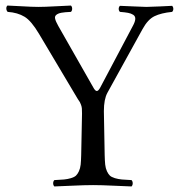

<svg xmlns="http://www.w3.org/2000/svg" viewBox="-20 -670 650 695"><path d="M358.9 -108.9Q359.4 -87.9 360.8 -74.2Q362.3 -60.5 367.2 -50Q372.1 -39.6 377.9 -34.2Q383.8 -28.8 396 -25.1Q408.2 -21.5 420.9 -20.3Q433.6 -19 456.1 -18.1Q460.4 -13.7 460.4 -6.6Q460.4 0.5 456.1 4.9Q436 4.4 391.6 2.2Q347.2 0 316.9 0Q286.1 0 241 2.2Q195.8 4.4 176.8 4.9Q172.4 0.5 172.4 -6.6Q172.4 -13.7 176.8 -18.1Q199.2 -19 211.9 -20.3Q224.6 -21.5 236.8 -25.1Q249 -28.8 254.9 -34.2Q260.7 -39.6 265.6 -50Q270.5 -60.5 272 -74.2Q273.4 -87.9 273.9 -108.9L276.9 -258.8Q276.9 -270 276.4 -276.9Q275.9 -283.7 273.4 -290.3Q271 -296.9 269.3 -300Q267.6 -303.2 261.7 -311.5Q257.3 -319.3 252.9 -326.2L121.6 -546.9Q93.3 -594.7 68.8 -609.4Q43.9 -624.5 7.8 -627Q3.4 -631.3 2.9 -638.4Q2.4 -645.5 6.8 -649.9Q13.7 -649.9 54.9 -647.5Q96.2 -645 119.1 -645Q141.1 -645 180.9 -647.2Q220.7 -649.4 236.8 -649.9Q241.2 -645.5 241.2 -638.4Q241.2 -631.3 236.8 -627Q213.9 -626 202.1 -623.8Q190.4 -621.6 183.8 -616.2Q177.2 -610.8 179.7 -601.6Q181.6 -592.8 190.9 -576.2L317.4 -354Q324.2 -341.3 329.8 -340.6Q335.4 -339.8 342.3 -352.1L460.9 -576.2Q469.2 -591.3 469.7 -601.3Q470.2 -611.3 462.2 -616.5Q454.1 -621.6 443.6 -623.5Q433.1 -625.5 414.1 -627Q409.7 -631.3 409.7 -637.9Q409.7 -644.5 414.1 -648.9Q433.6 -648.4 465.8 -646.7Q498 -645 509.8 -645Q522.9 -645 557.6 -646.7Q592.3 -648.4 603 -648.9Q607.4 -644.5 607.4 -637.9Q607.4 -631.3 603 -627Q563 -623 539.1 -611.3Q515.1 -599.6 496.1 -564.9L368.7 -334Q356 -310.5 356 -267.6Z"/></svg>

Font: Linux Libertine Display G
Style: Regular
Weight: 400
Designer: Philipp H. Poll
Foundry: Philipp H. Poll
Version: Version 5.0.9